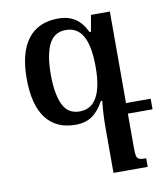

<svg xmlns="http://www.w3.org/2000/svg" viewBox="-85 -574 798 911"><g transform="rotate(-10 314.0 -118.5)"><path d="M504 0V164Q504 192 507 204Q510 216 520 220Q530 224 553 224V265H388V48Q388 -20 395 -81H388Q363 -35 331 -13Q299 9 251 9Q158 9 109 -55.5Q60 -120 60 -247Q60 -372 110 -437Q160 -502 256 -502Q305 -502 338 -480Q371 -458 392 -413H399L413 -492H504V-51H623V0ZM392 -245Q392 -345 365 -393.5Q338 -442 283 -442Q225 -442 200.5 -390Q176 -338 176 -246Q176 -154 200 -102Q224 -50 281 -50Q392 -50 392 -245Z"/></g></svg>

Font: Noto Serif Armenian Medium
Style: Regular
Weight: 500
Designer: Monotype Design team
Foundry: Monotype Imaging Inc.
Version: Version 1.000